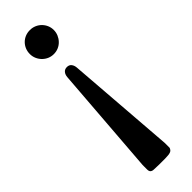

<svg xmlns="http://www.w3.org/2000/svg" viewBox="-258 -468 783 783"><g transform="rotate(-45 133.0 -76.5)"><path d="M160.2 -212.9Q159.2 -226.6 152.3 -235.1Q145.5 -243.7 132.8 -243.7Q120.1 -243.7 113 -235.1Q106 -226.6 105 -212.9L68.8 257.3V283.2Q68.8 293.9 74.2 298.3Q79.6 302.7 88.9 302.7Q91.3 302.7 95 303Q98.6 303.2 103.5 303.2Q109.9 303.7 118.4 303.7Q127 303.7 132.8 303.7Q141.1 303.7 151.6 303.7Q162.1 303.7 170.4 302.7Q176.3 302.7 184.3 299.6Q192.4 296.4 196.3 285.6V257.3ZM63.5 -387.7Q63.5 -373.5 69.1 -360.8Q74.7 -348.1 84.2 -338.6Q93.8 -329.1 106.2 -323.7Q118.7 -318.4 132.8 -318.4Q147.5 -318.4 160.2 -324Q172.9 -329.6 182.1 -339.4Q191.4 -349.1 196.8 -361.8Q202.1 -374.5 202.1 -388.2Q202.1 -402.3 196.8 -414.8Q191.4 -427.2 181.9 -436.8Q172.4 -446.3 159.7 -451.7Q147 -457 132.8 -457Q117.7 -457 105 -451.7Q92.3 -446.3 83 -436.8Q73.7 -427.2 68.6 -414.8Q63.5 -402.3 63.5 -387.7Z"/></g></svg>

Font: Cardo
Style: Bold
Weight: 700
Designer: David J. Perry
Foundry: David J. Perry
Version: Version 1.0011